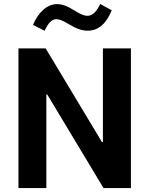

<svg xmlns="http://www.w3.org/2000/svg" viewBox="-20 -955 756 975"><path d="M502.5 -709.1V-233.8H497.6L212 -709.1H73.7V0H215.3V-474.6H220.2L505.7 0H644.8V-709.1ZM147.4 -828.6 206.4 -798.8Q220.9 -829.7 235.2 -843.7Q249.5 -857.6 267.1 -857.6Q288 -857.6 327.2 -833.5Q356.6 -815.6 380 -807.3Q403.3 -799.1 425 -799.1Q505.7 -799.1 547.4 -902.7L489 -934.7Q460.7 -874.7 423.7 -874.7Q411.5 -874.7 396.5 -880.9Q381.6 -887 359.2 -901Q331.5 -918.5 310.3 -926.4Q289.1 -934.2 270.3 -934.2Q233.6 -934.2 201.4 -906.7Q169.1 -879.3 147.4 -828.6Z"/></svg>

Font: Estedad VF
Style: Regular
Weight: 100
Designer: Amin Abedi
Version: Version 7.3